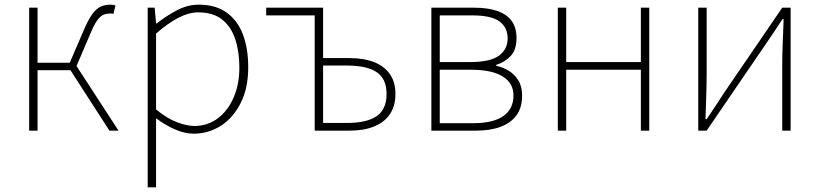

<svg xmlns="http://www.w3.org/2000/svg" viewBox="-20 -560 3514 823"><path d="M105 0V-527H141V-291H279L337 -426Q358 -476 376 -500Q394 -524 412.5 -532Q431 -540 452 -540Q459 -540 465.5 -539Q472 -538 475 -536L466 -500Q462 -502 459 -502Q456 -502 450 -502Q436 -502 423 -496.5Q410 -491 396.5 -472.5Q383 -454 367 -415L308 -277L488 0H449L282 -259H141V0Z M613 243V-527H643L649 -459H651Q690 -490 736.5 -515Q783 -540 832 -540Q904 -540 951 -506.5Q998 -473 1021 -413Q1044 -353 1044 -271Q1044 -182 1011.5 -118Q979 -54 926 -20.5Q873 13 810 13Q773 13 732 -4.5Q691 -22 649 -53V46V243ZM813 -20Q869 -20 912.5 -52Q956 -84 981 -141Q1006 -198 1006 -271Q1006 -338 988.5 -391.5Q971 -445 932.5 -476Q894 -507 829 -507Q789 -507 744 -483.5Q699 -460 649 -416V-91Q696 -52 739 -36Q782 -20 813 -20Z M1329 0V-494H1121V-527H1365V-311H1478Q1540 -311 1584 -293.5Q1628 -276 1651.5 -242Q1675 -208 1675 -157Q1675 -106 1651.5 -71Q1628 -36 1584 -18Q1540 0 1478 0ZM1365 -33H1467Q1553 -33 1595 -62.5Q1637 -92 1637 -157Q1637 -222 1595 -250.5Q1553 -279 1467 -279H1365Z M1829 0V-527H2014Q2071 -527 2111.5 -513Q2152 -499 2173 -470.5Q2194 -442 2194 -397Q2194 -346 2168.5 -319.5Q2143 -293 2107 -282V-278Q2135 -272 2160 -257Q2185 -242 2201.5 -216Q2218 -190 2218 -150Q2218 -99 2194 -66Q2170 -33 2126 -16.5Q2082 0 2020 0ZM1865 -294H1995Q2082 -294 2119 -321.5Q2156 -349 2156 -395Q2156 -443 2120.5 -468.5Q2085 -494 2005 -494H1865ZM1865 -32H2009Q2094 -32 2137.5 -62.5Q2181 -93 2181 -151Q2181 -204 2134.5 -232.5Q2088 -261 2000 -261H1865Z M2371 0V-527H2407V-294H2727V-527H2763V0H2727V-261H2407V0Z M2973 0V-527H3009V-249Q3009 -206 3007.5 -154Q3006 -102 3004 -49H3009Q3026 -74 3047.5 -106.5Q3069 -139 3085 -164L3333 -527H3369V0H3333V-277Q3333 -321 3335 -373Q3337 -425 3339 -478H3334Q3318 -453 3296 -420.5Q3274 -388 3257 -363L3009 0Z"/></svg>

Font: Shanggu Sans SC VF
Style: Regular
Weight: 250
Designer: GuiWonder
Version: Version 1.021